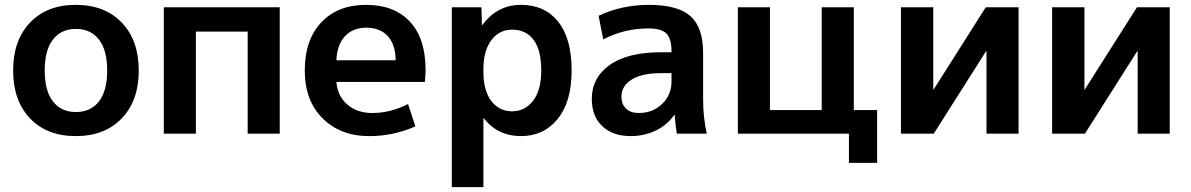

<svg xmlns="http://www.w3.org/2000/svg" viewBox="-20 -550 4902 790"><path d="M103.5 -457Q173 -530 292 -530Q411 -530 481 -457Q551 -384 551 -260Q551 -136 481 -63Q411 10 292 10Q173 10 103.5 -63Q34 -136 34 -260Q34 -384 103.5 -457ZM292 -89Q353 -89 387 -132.5Q421 -176 421 -260Q421 -344 387 -387.5Q353 -431 292 -431Q232 -431 198 -387.5Q164 -344 164 -260Q164 -176 198 -132.5Q232 -89 292 -89Z M654 -520H1131V0H999V-420H786V0H654Z M1364 -302H1608Q1607 -367 1575.5 -401.5Q1544 -436 1487 -436Q1432 -436 1399.5 -401Q1367 -366 1364 -302ZM1364 -213Q1369 -154 1409.5 -119.5Q1450 -85 1512 -85Q1586 -85 1659 -122L1689 -30Q1599 10 1499 10Q1381 10 1307.5 -63Q1234 -136 1234 -260Q1234 -386 1302 -458Q1370 -530 1486 -530Q1602 -530 1666.5 -461Q1731 -392 1731 -263Q1731 -238 1728 -213Z M2207 -260Q2207 -344 2175.5 -386Q2144 -428 2087 -428Q2034 -428 2001.5 -384.5Q1969 -341 1969 -265V-255Q1969 -177 2001.5 -134.5Q2034 -92 2087 -92Q2140 -92 2173.5 -135.5Q2207 -179 2207 -260ZM2332 -260Q2332 -131 2274.5 -60.5Q2217 10 2124 10Q2028 10 1971 -63H1969V220H1839V-520H1961L1963 -447H1965Q2025 -530 2124 -530Q2221 -530 2276.5 -461Q2332 -392 2332 -260Z M2650 -530Q2769 -530 2821 -483.5Q2873 -437 2873 -333V-140Q2873 -69 2888 0H2765Q2759 -33 2756 -77H2754Q2726 -36 2678.5 -13Q2631 10 2575 10Q2502 10 2458.5 -30.5Q2415 -71 2415 -143Q2415 -230 2488.5 -282.5Q2562 -335 2700 -335H2743V-338Q2743 -391 2722 -412Q2701 -433 2647 -433Q2549 -433 2462 -388L2443 -485Q2538 -530 2650 -530ZM2537 -153Q2537 -121 2556 -103Q2575 -85 2608 -85Q2665 -85 2704 -122Q2743 -159 2743 -215V-249H2700Q2621 -249 2579 -222.5Q2537 -196 2537 -153Z M3493 -97H3589V120H3473V0H3016V-520H3148V-97H3361V-520H3493Z M3820 -520V-181H3821L4036 -520H4171V0H4039V-339H4037L3822 0H3687V-520Z M4442 -520V-181H4443L4658 -520H4793V0H4661V-339H4659L4444 0H4309V-520Z"/></svg>

Font: M PLUS 1p
Style: Bold
Weight: 700
Version: Version 1.062